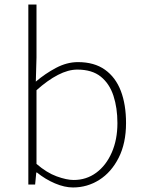

<svg xmlns="http://www.w3.org/2000/svg" viewBox="-20 -814 633 847"><path d="M302 13Q265 13 222.5 -5Q180 -23 143 -53H140L135 0H105V-794H141V-560L138 -454Q179 -489 227 -514.5Q275 -540 324 -540Q396 -540 443 -506.5Q490 -473 513 -413Q536 -353 536 -271Q536 -182 503.5 -118Q471 -54 418 -20.5Q365 13 302 13ZM305 -20Q361 -20 404.5 -52Q448 -84 473 -141Q498 -198 498 -271Q498 -338 480.5 -391.5Q463 -445 424.5 -476Q386 -507 321 -507Q281 -507 235.5 -483.5Q190 -460 141 -416V-91Q186 -52 230 -36Q274 -20 305 -20Z"/></svg>

Font: Noto Sans JP Thin Thin
Style: Regular
Weight: 250
Version: Version 2.004-H2;hotconv 1.0.118;makeotfexe 2.5.65603